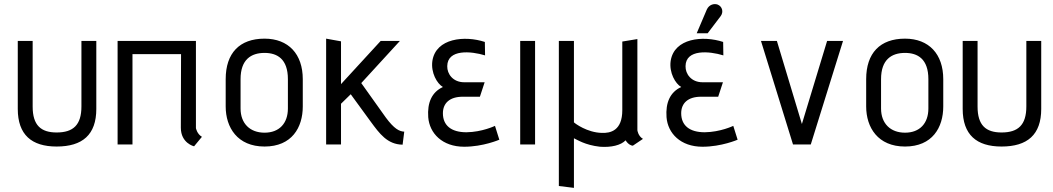

<svg xmlns="http://www.w3.org/2000/svg" viewBox="-20 -699 5095 929"><path d="M374 -184C374 -94 334 -58 254 -58C178 -58 138 -93 138 -183V-501H66V-172C66 -47 133 10 254 10C379 10 446 -47 446 -172V-501H374Z M957 -37C933 -51 928 -79 928 -79V-501H549V0H621V-437H856L855 -81C855 -6 919 9 919 9Z M1445 -316C1445 -437 1376 -512 1260 -512C1139 -512 1072 -442 1072 -316V-184C1072 -82 1129 10 1260 10C1392 10 1445 -82 1445 -184ZM1373 -174C1373 -102 1331 -57 1260 -57C1190 -57 1144 -101 1144 -174V-316C1144 -411 1195 -443 1260 -443C1321 -443 1373 -414 1373 -316Z M1936 -62C1912 -63 1887 -76 1847 -130L1728 -297L1915 -501H1822L1630 -292V-499L1558 -512V0H1630V-197L1677 -243L1774 -110C1816 -53 1854 0 1928 1Z M2375 -90C2375 -90 2313 -60 2237 -59C2162 -59 2123 -93 2123 -151C2123 -200 2156 -231 2219 -231H2302L2325 -301H2226C2172 -301 2143 -341 2144 -379C2145 -462 2259 -452 2327 -431L2326 -496C2229 -528 2089 -515 2072 -404C2064 -347 2095 -294 2123 -278C2069 -253 2047 -202 2052 -132C2058 -54 2120 11 2226 11C2318 11 2396 -23 2396 -23Z M2569 0V-501H2497V0Z M3091 -27C3067 -41 3064 -69 3064 -69V-510L2991 -498V-166C2991 -67 2934 -54 2891 -56C2821 -58 2763 -101 2757 -107V-501H2684V201L2757 210V-30C2771 -24 2810 3 2883 11C2937 15 2984 4 3007 -20C3020 1 3036 6 3042 6Z M3404 -538 3467 -621C3482 -641 3475 -668 3452 -677C3435 -683 3411 -677 3400 -653L3351 -538ZM3528 -90C3528 -90 3466 -60 3390 -59C3315 -59 3276 -93 3276 -151C3276 -200 3309 -231 3372 -231H3455L3478 -301H3379C3325 -301 3296 -341 3297 -379C3298 -462 3412 -452 3480 -431L3479 -496C3382 -528 3242 -515 3225 -404C3217 -347 3248 -294 3276 -278C3222 -253 3200 -202 3205 -132C3211 -54 3273 11 3379 11C3471 11 3549 -23 3549 -23Z M3903 0 4059 -501H3982L3860 -99L3739 -501H3662L3817 0Z M4544 -316C4544 -437 4475 -512 4359 -512C4238 -512 4171 -442 4171 -316V-184C4171 -82 4228 10 4359 10C4491 10 4544 -82 4544 -184ZM4472 -174C4472 -102 4430 -57 4359 -57C4289 -57 4243 -101 4243 -174V-316C4243 -411 4294 -443 4359 -443C4420 -443 4472 -414 4472 -316Z M4946 -184C4946 -94 4906 -58 4826 -58C4750 -58 4710 -93 4710 -183V-501H4638V-172C4638 -47 4705 10 4826 10C4951 10 5018 -47 5018 -172V-501H4946Z"/></svg>

Font: Advent Pro
Style: Medium
Weight: 500
Designer: Andreas Kalpakidis
Foundry: Andreas Kalpakidis
Version: Version 2.002 2008